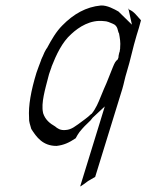

<svg xmlns="http://www.w3.org/2000/svg" viewBox="-20 -509 534 700"><path d="M113 -244C93 -179 83 -123 86 -80V-78C85 -66 90 -54 94 -39C113 -9 136 23 186 23C213 20 232 11 256 -5C260 -13 265 -21 270 -28L271 -29C282 -43 294 -55 310 -70L318 -80L362 -121L343 -59L274 165C273 167 273 169 273 171C283 165 293 157 301 151L327 136L426 -185C432 -205 435 -224 442 -246C456 -291 464 -334 478 -380C484 -399 489 -415 494 -435C479 -451 469 -467 451 -474L450 -476C450 -476 450 -477 448 -478L461 -419L412 -467C396 -476 371 -490 348 -489C294 -484 248 -458 207 -416C185 -394 168 -365 151 -333L150 -332L149 -331C144 -323 140 -314 136 -304L135 -302L134 -300C134 -299 131 -294 130 -291V-290C124 -273 117 -257 113 -244ZM156 -228C159 -242 165 -255 168 -265V-266C185 -309 206 -355 240 -385C268 -411 310 -438 359 -432C370 -432 381 -427 390 -423C412 -415 408 -395 414 -387C417 -370 420 -355 418 -335V-332C417 -328 417 -324 416 -319L415 -318L412 -304C412 -304 413 -302 411 -297L409 -292C401 -286 398 -280 391 -263C380 -237 372 -213 359 -185L347 -156C339 -136 329 -112 314 -94L312 -93C299 -80 282 -69 265 -56C259 -53 242 -36 219 -35C200 -33 189 -41 181 -48C162 -59 145 -72 137 -97V-98C129 -133 145 -185 156 -228Z"/></svg>

Font: SolarCharger
Style: 152
Weight: 100
Designer: Mew Too
Foundry: Cannot Into Space Fonts/KineticPlasma Fonts
Version: Version 1.100